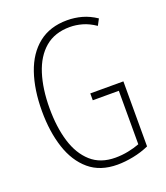

<svg xmlns="http://www.w3.org/2000/svg" viewBox="-135 -817 796 921"><g transform="rotate(-20 262.5 -357.0)"><path d="M300 -356H469V-24Q431 -7 388 1.5Q345 10 307 10Q219 10 163 -37.5Q107 -85 80 -167.5Q53 -250 53 -355Q53 -464 81.5 -547.5Q110 -631 168.5 -677.5Q227 -724 315 -724Q353 -724 389.5 -714Q426 -704 462 -680L445 -648Q411 -671 379 -680Q347 -689 316 -689Q239 -689 189.5 -647Q140 -605 116 -529.5Q92 -454 92 -355Q92 -259 114.5 -185Q137 -111 185 -68Q233 -25 309 -25Q342 -25 374.5 -31.5Q407 -38 433 -48V-321H300Z"/></g></svg>

Font: Noto Sans Tamil ExtraCondensed ExtraLight
Style: Regular
Weight: 200
Width: 2
Designer: Jelle Bosma - Monotype Design Team
Foundry: Monotype Imaging Inc.
Version: Version 2.004; ttfautohint (v1.8.4.7-5d5b)